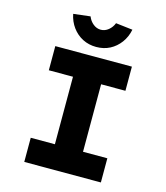

<svg xmlns="http://www.w3.org/2000/svg" viewBox="-132 -1021 968 1121"><g transform="rotate(15 352.5 -460.5)"><path d="M121 0V-146H267V-554H121V-700H584V-554H437V-146H584V0ZM352 -757Q307 -757 270 -776Q233 -795 207.5 -829.5Q182 -864 173 -909L275 -921Q285 -895 306 -878Q327 -861 352 -861Q377 -861 398 -878Q419 -895 429 -921L531 -909Q522 -864 496.5 -829.5Q471 -795 434.5 -776Q398 -757 352 -757Z"/></g></svg>

Font: Lexend Exa
Style: Bold
Weight: 700
Designer: Bonnie Shaver-Troup, Thomas Jockin
Foundry: Lexend
Version: Version 1.007